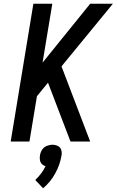

<svg xmlns="http://www.w3.org/2000/svg" viewBox="-20 -755 622 1024"><path d="M37 0H137L177 -242L236 -314L356 0H461L308 -401L582 -735H461L207 -421L259 -735H158ZM210 249Q250 215 275 169Q300 123 308 75Q311 59 306.5 44.5Q302 30 288.5 23.5Q275 17 260 17Q244 17 228.5 23.5Q213 30 204 44.5Q195 59 193 75Q191 87 193 99Q195 111 203 119.5Q211 128 223 131Q213 152 199 170.5Q185 189 168 205Z"/></svg>

Font: Iosevka Sparkle Medium
Style: Italic
Weight: 500
Italic angle: -9°
Designer: Belleve Invis
Foundry: Belleve Invis
Version: Version 4.5.0; ttfautohint (v1.8.3)